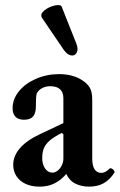

<svg xmlns="http://www.w3.org/2000/svg" viewBox="-20 -712 464 744"><path d="M31.2 -73.2Q31.2 -107.9 57.4 -137.9Q83.5 -168 134.3 -191.9L225.6 -234.9V-331.5Q225.6 -354.5 212.6 -366.2Q199.7 -377.9 174.8 -377.9Q157.2 -377.9 143.8 -370.8Q130.4 -363.8 123 -351.1Q121.1 -347.2 120.1 -335.7Q119.1 -324.2 119.1 -301.3Q119.1 -273.4 108.2 -260.7Q97.2 -248 72.8 -248Q51.3 -248 40 -259.5Q28.8 -271 28.8 -293Q28.8 -328.1 53.5 -358.4Q78.1 -388.7 119.6 -406.7Q161.1 -424.8 209.5 -424.8Q236.8 -424.8 260.3 -418.2Q283.7 -411.6 301.8 -398.9Q320.8 -385.7 329.1 -370.1Q337.4 -354.5 337.4 -325.7V-97.2Q337.4 -70.3 346.4 -56.2Q355.5 -42 372.6 -42Q380.4 -42 387.9 -45.9Q395.5 -49.8 405.3 -59.1Q407.7 -61.5 413.1 -58.8Q418.5 -56.2 421.9 -51Q425.3 -45.9 423.3 -43Q405.3 -15.1 381.8 -2Q358.4 11.2 325.2 11.2Q295.9 11.2 272.5 -0.2Q249 -11.7 236.8 -38.1Q222.2 -21 206.3 -10.3Q190.4 0.5 172.4 5.9Q154.3 11.2 132.8 11.2Q102.5 11.2 79.6 0.7Q56.6 -9.8 43.9 -29.1Q31.2 -48.3 31.2 -73.2ZM225.6 -97.2V-191.9L219.2 -196.8Q189.5 -181.6 173.3 -168Q157.2 -154.3 150.4 -138.4Q143.6 -122.6 143.6 -99.1Q143.6 -83.5 148.7 -70.6Q153.8 -57.6 162.8 -50.3Q171.9 -43 183.1 -43Q193.4 -43 203.4 -50.8Q213.4 -58.6 219.5 -71.3Q225.6 -84 225.6 -97.2ZM219.2 -685.5 275.9 -543Q284.2 -522 277.3 -508.3Q270.5 -494.6 255.1 -497.3Q239.7 -500 225.6 -521L142.6 -643.1Q134.3 -657.2 151.6 -671.4Q168.9 -685.5 192.1 -690.7Q215.3 -695.8 219.2 -685.5Z"/></svg>

Font: Junicode Two Beta VF
Style: Regular
Weight: 400
Designer: Peter S. Baker
Foundry: Briery Creek Software
Version: Version 1.031 beta; ttfautohint (v1.8.1.43-b0c9)